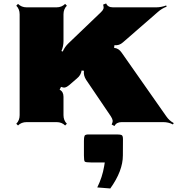

<svg xmlns="http://www.w3.org/2000/svg" viewBox="-20 -692 1006 1088"><path d="M676.8 96.2 676.3 189Q676.3 276.4 605 376L531.2 370.1Q560.1 311.5 570.3 249.5L573.7 228.5H495.1Q465.3 228.5 460.4 223.6Q455.6 218.8 455.6 189V129.4Q455.6 127 455.6 106.2Q455.6 85.4 459.2 77.6Q462.9 69.8 482.4 69.8H617.2Q620.6 69.8 641.1 69.8Q661.6 69.8 669.2 73.5Q676.8 77.1 676.8 96.2ZM317.9 -183.6Q339.8 -172.9 339.8 -143.6V-39.6Q339.8 -9.8 358.9 9.3L349.1 19Q330.1 0 300.3 0H130.9Q101.1 0 82 19L72.3 9.3Q91.3 -9.8 91.3 -39.6V-610.8Q91.3 -640.6 72.3 -659.7L82 -669.9Q101.6 -650.4 130.9 -650.4H300.3Q329.6 -650.4 349.1 -669.9L358.9 -659.7Q339.8 -640.6 339.8 -610.8V-459Q339.8 -429.7 328.1 -402.8L335.4 -399.9Q346.7 -426.3 368.2 -446.8L552.2 -623Q563.5 -633.8 566.2 -642.6Q568.8 -651.4 564.5 -666L581.5 -672.4Q590.8 -650.4 620.1 -650.4H865.2Q892.6 -650.4 921.9 -661.1L924.3 -654.3Q897 -644 875 -624.5L676.8 -452.1Q655.3 -432.6 628.4 -436L626.5 -420.9Q652.8 -418.5 669.4 -393.6L922.4 -32.7Q939 -8.3 964.4 5.4L960 13.2Q935.1 0 905.3 0H669.4Q640.1 0 628.4 22L612.8 13.7Q619.6 -0.5 618.2 -10Q616.7 -19.5 607.9 -33.2L468.3 -239.3Q452.1 -264.2 455.6 -291L442.4 -292.5Q439 -266.1 415.5 -247.1L370.6 -208.5Q357.9 -198.2 348.9 -196.3Q339.8 -194.3 325.7 -199.7Z"/></svg>

Font: Nosifer Caps
Style: Regular
Weight: 800
Version: Version 001.002